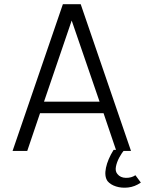

<svg xmlns="http://www.w3.org/2000/svg" viewBox="-20 -720 692 916"><path d="M40 0 280 -700H365L605 0H535L474 -180H171L110 0ZM322 -622 190 -235H455ZM652 151Q623 171 591.5 174.5Q560 178 533.5 169.5Q507 161 493 144Q477 121 485.5 80.5Q494 40 522 -5H574Q561 9 549 31.5Q537 54 533 75.5Q529 97 540 110Q554 128 580.5 128.5Q607 129 626 116Z"/></svg>

Font: Kulim Park Light
Style: Regular
Weight: 300
Designer: Noponies / Dale Sattler
Foundry: Noponies
Version: Version 1.000; ttfautohint (v1.8.3)